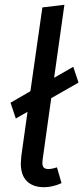

<svg xmlns="http://www.w3.org/2000/svg" viewBox="-20 -770 348 802"><path d="M218 -71 237 -5Q199 12 164 12Q118 12 92.5 -13Q67 -38 67 -87Q67 -96 69 -118L95 -303L46 -275L24 -341L107 -389L157 -739L249 -750L206 -445L286 -491L308 -425L194 -360L158 -103Q157 -98 157 -90Q157 -76 163 -70Q169 -64 182 -64Q197 -64 218 -71Z"/></svg>

Font: Fira Sans
Style: Italic
Weight: 400
Italic angle: -8°
Designer: bBox Type GmbH & Carrois Corporate GbR & Edenspiekermann AG
Foundry: bBox Type GmbH & Carrois Corporate GbR & Edenspiekermann AG
Version: Version 4.301